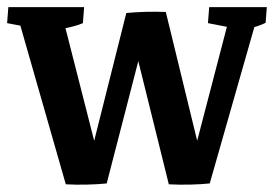

<svg xmlns="http://www.w3.org/2000/svg" viewBox="-20 -503 756 527"><path d="M160.6 2.9 33.7 -440.4 61.5 -427.7 -0.5 -439.5 2.9 -483.4H210.9L207.5 -439.5Q188 -430.7 146 -422.9L156.7 -437.5L258.8 -37.1L272.9 0.5Q250 2.9 219 3.7Q188 4.4 160.6 2.9ZM272.9 0.5 210.9 -6.8 326.7 -467.3 393.6 -466.8ZM443.4 2.9 334.5 -436.5 326.7 -467.3Q351.1 -469.7 379.4 -470.5Q407.7 -471.2 435.1 -470.2L540.5 -37.6L555.7 0.5Q533.2 2.9 502 3.7Q470.7 4.4 443.4 2.9ZM555.7 0.5 492.7 -7.3 605.5 -439.9 618.7 -426.3 550.8 -439.5 554.2 -483.4H712.4L709 -440.4Q699.7 -435.5 684.8 -430.7Q669.9 -425.8 651.4 -421.9L681.2 -439.5Z"/></svg>

Font: Markazi Text
Style: Regular
Weight: 400
Designer: Borna Izadpanah (Arabic designer), Fiona Ross (Arabic design director) and Florian Runge (Latin designer)
Foundry: Borna Izadpanah and Florian Runge
Version: Version 1.000